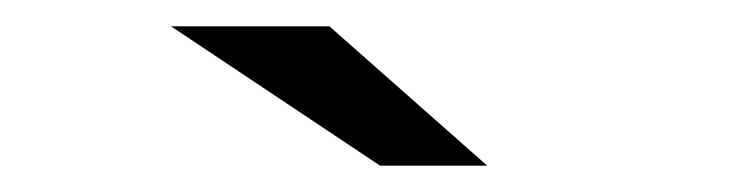

<svg xmlns="http://www.w3.org/2000/svg" viewBox="-20 -737 562 146"><path d="M269 -611H350.5L230.5 -717H110Z"/></svg>

Font: Anybody ExtraExpanded SemiBold
Style: Regular
Weight: 600
Width: 8
Version: Version 1.113;gftools[0.9.25]